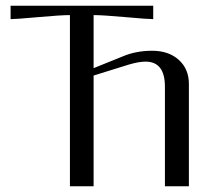

<svg xmlns="http://www.w3.org/2000/svg" viewBox="-20 -653 740 673"><path d="M17.1 -632.8H517.1V-585.9Q498.5 -585.9 419.4 -593Q340.3 -600.1 308.1 -600.1V-414.1L412.1 -456.1Q458 -475.1 513.2 -475.1Q571.3 -475.1 606.7 -443.1Q642.1 -411.1 642.1 -358.9V0H558.1V-349.1Q558.1 -437 490.2 -437Q466.8 -437 432.1 -426.8L308.1 -388.2V0H225.1V-600.1Q192.9 -600.1 114.3 -593Q35.6 -585.9 17.1 -585.9Z"/></svg>

Font: Resagokr
Style: Regular
Weight: 500
Designer: gluk
Foundry: gluk
Version: Version 0.95